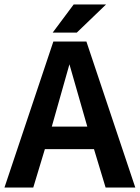

<svg xmlns="http://www.w3.org/2000/svg" viewBox="-22 -840 626 860"><path d="M308 -820 214 -694H322L453 -820ZM289 -552 369 -273H210ZM584 0 365 -654H217L-2 0H127L179 -172H399L451 0Z"/></svg>

Font: Falling Sky
Style: Med
Weight: 500
Designer: Paul D. Hunt
Foundry: Adobe Systems Incorporated
Version: Version 1.02